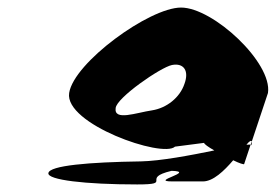

<svg xmlns="http://www.w3.org/2000/svg" viewBox="-20 -732 733 508"><path d="M108 -274C105 -256 205 -244 343 -244C441 -244 350 -260 434 -280C501 -278 373 -252 436 -252H517C544 -252 573 -280 597 -308C613 -300 626 -296 626 -298L643 -349C641 -350 637 -349 632 -349C639 -358 645 -362 646 -357L689 -486C701 -566 544 -712 459 -712C375 -712 175 -566 163 -486C150 -404 410 -313 443 -344L520 -354C520 -351 531 -343 547 -334C484 -321 404 -306 353 -305C215 -303 111 -294 108 -274ZM286 -446C288 -473 405 -554 435 -560C466 -566 481 -545 468 -510C456 -474 421 -446 382 -440C341 -434 281 -411 286 -446ZM643 -349C645 -349 645 -348 645 -347C646 -352 647 -355 646 -357Z"/></svg>

Font: Ampere
Style: SCIta
Weight: 400
Version: Version 1